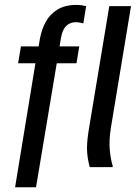

<svg xmlns="http://www.w3.org/2000/svg" viewBox="-20 -692 565 795"><path d="M42.5 83.3 126.7 -430H55L66.7 -500H140L145 -530Q151.7 -568.3 168.8 -600.4Q185.8 -632.5 217.5 -652.1Q249.2 -671.7 296.7 -671.7Q308.3 -671.7 319.2 -670Q330 -668.3 336.7 -666.7L325 -595Q319.2 -596.7 310.8 -598.3Q302.5 -600 293.3 -600Q270 -600 254.2 -584.6Q238.3 -569.2 232.5 -535L226.7 -500H308.3L296.7 -430H215L129.2 83.3ZM351.7 0Q343.3 -29.2 340.8 -62.5Q338.3 -95.8 346.7 -149.2L432.5 -666.7H522.5L439.2 -163.3Q430.8 -109.2 434.6 -70.4Q438.3 -31.7 446.7 -5V0Z"/></svg>

Font: Familjen Grotesk GF
Style: Italic
Weight: 400
Designer: Anders Wikstroem, Jonas Baeckman, Matilda Gysing, Kristian Moeller
Foundry: Familjen STHML AB
Version: Version 2.000; Beta; Release 4; Build 6